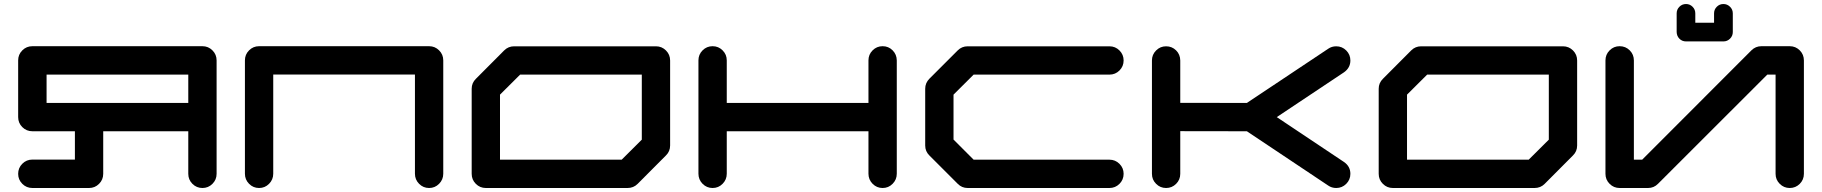

<svg xmlns="http://www.w3.org/2000/svg" viewBox="-20 -940 9110 960"><path d="M212.9 -425.3H921.4V-566.9H212.9ZM142.1 -709H992.2Q1021.5 -709 1042.2 -688.2Q1063 -667.5 1063 -638.2V-70.8Q1063 -41.5 1042.2 -20.8Q1021.5 0 992.2 0Q962.9 0 942.1 -20.8Q921.4 -41.5 921.4 -70.8V-283.7H496.1V-70.8Q496.1 -41.5 475.3 -20.8Q454.6 0 425.3 0H142.1Q112.3 0 91.6 -20.8Q70.8 -41.5 70.8 -70.8Q70.8 -100.6 91.6 -121.3Q112.3 -142.1 142.1 -142.1H354.5V-283.7H142.1Q112.3 -283.7 91.6 -304.4Q70.8 -325.2 70.8 -354.5V-638.2Q70.8 -667.5 91.6 -688.2Q112.3 -709 142.1 -709Z M2125.5 -709Q2154.8 -709 2175.5 -688.2Q2196.3 -667.5 2196.3 -638.2V-71.3Q2196.3 -42 2175.5 -21Q2154.8 0 2125.5 0Q2096.2 0 2075.4 -21Q2054.7 -42 2054.7 -71.3V-567.4H1346.2V-71.3Q1346.2 -42 1325.4 -21Q1304.7 0 1275.4 0Q1246.1 0 1225.3 -21Q1204.6 -42 1204.6 -71.3V-638.2Q1204.6 -667.5 1225.3 -688.2Q1246.1 -709 1275.4 -709Z M3189 -241.7V-566.9H2580.6L2480 -466.8V-141.6H3088.4ZM3259.8 -708.5Q3289.1 -708.5 3309.8 -687.7Q3330.6 -667 3330.6 -637.7V-212.4Q3330.6 -183.1 3309.6 -162.6L3168 -20.5Q3147.5 0 3117.7 0H2409.2Q2379.9 0 2359.1 -20.8Q2338.4 -41.5 2338.4 -70.8V-496.1Q2338.4 -525.4 2359.4 -545.9L2501 -688Q2521.5 -708.5 2550.8 -708.5Z M4463.9 -638.2V-71.3Q4463.9 -42 4443.1 -21Q4422.4 0 4393.1 0Q4363.8 0 4343 -21Q4322.3 -42 4322.3 -71.3V-283.7H3613.8V-71.3Q3613.8 -42 3593 -21Q3572.3 0 3543 0Q3513.7 0 3492.9 -21Q3472.2 -42 3472.2 -71.3V-638.2Q3472.2 -667.5 3492.9 -688.2Q3513.7 -709 3543 -709Q3572.3 -709 3593 -688.2Q3613.8 -667.5 3613.8 -638.2V-425.3H4322.3V-638.2Q4322.3 -667.5 4343 -688.2Q4363.8 -709 4393.1 -709Q4422.4 -709 4442.9 -688.5Q4463.4 -668 4463.9 -638.2Z M5527.3 -141.6Q5556.6 -141.6 5577.4 -120.8Q5598.1 -100.1 5598.1 -70.8Q5598.1 -41.5 5577.4 -20.8Q5556.6 0 5527.3 0H4818.4Q4789.1 0 4768.6 -21L4627 -162.6Q4606 -183.1 4606 -212.4V-496.1Q4606 -525.4 4627 -546.4L4768.6 -688Q4789.1 -708.5 4818.4 -708.5H5527.3Q5556.6 -708.5 5577.4 -687.7Q5598.1 -667 5598.1 -637.7Q5598.1 -608.4 5577.4 -587.6Q5556.6 -566.9 5527.3 -566.9H4848.1L4747.6 -466.8V-242.2L4848.1 -141.6Z M6700.2 -129.9Q6731.9 -107.9 6731.9 -70.8Q6731.9 -41.5 6711.2 -20.8Q6690.4 0 6661.1 0Q6638.7 0 6621.1 -12.2L6214.4 -283.7L5881.3 -284.2V-70.8Q5881.3 -41.5 5860.6 -20.8Q5839.8 0 5810.5 0Q5781.2 0 5760.5 -20.8Q5739.7 -41.5 5739.7 -70.8V-637.7Q5739.7 -667 5760.5 -687.7Q5781.2 -708.5 5810.5 -708.5Q5839.8 -708.5 5860.4 -688.2Q5880.9 -668 5881.3 -637.7V-425.8L6214.4 -425.3L6621.1 -696.3Q6638.7 -708.5 6661.1 -708.5Q6690.4 -708.5 6711.2 -687.7Q6731.9 -667 6731.9 -637.7Q6731.9 -601.1 6700.2 -578.6L6363.8 -354.5Z M7724.1 -241.7V-566.9H7115.7L7015.1 -466.8V-141.6H7623.5ZM7794.9 -708.5Q7824.2 -708.5 7845 -687.7Q7865.7 -667 7865.7 -637.7V-212.4Q7865.7 -183.1 7844.7 -162.6L7703.1 -20.5Q7682.6 0 7652.8 0H6944.3Q6915 0 6894.3 -20.8Q6873.5 -41.5 6873.5 -70.8V-496.1Q6873.5 -525.4 6894.5 -545.9L7036.1 -688Q7056.6 -708.5 7085.9 -708.5Z M8410.2 -732.9Q8390.6 -732.9 8377.2 -746.3Q8363.8 -759.8 8363.3 -779.8V-873Q8363.3 -892.6 8377 -906.2Q8390.6 -919.9 8410.2 -919.9Q8429.2 -919.9 8442.9 -906.2Q8456.5 -892.6 8456.5 -873V-826.2H8550.3V-873Q8550.3 -892.6 8564 -906.2Q8577.6 -919.9 8597.2 -919.9Q8616.2 -919.9 8630.1 -906.2Q8644 -892.6 8644 -873V-779.8Q8644 -760.3 8630.1 -746.6Q8616.2 -732.9 8597.2 -732.9ZM8928.7 -709Q8958 -709 8978.8 -688.2Q8999.5 -667.5 8999.5 -637.7V-70.8Q8999.5 -41.5 8978.8 -20.8Q8958 0 8928.7 0Q8899.4 0 8878.7 -20.8Q8857.9 -41.5 8857.9 -70.8V-566.9H8816.4L8270 -21Q8249.5 0 8220.2 0H8078.1Q8048.8 0 8028.1 -20.8Q8007.3 -41.5 8007.3 -70.8V-637.7Q8007.3 -667.5 8028.1 -688.2Q8048.8 -709 8078.1 -709Q8107.9 -709 8128.7 -688.2Q8149.4 -667.5 8149.4 -637.7V-141.6H8190.9L8736.8 -688Q8757.8 -709 8787.1 -709Z"/></svg>

Font: Robtronika
Style: Regular
Weight: 400
Designer: GGBot
Version: 1.00